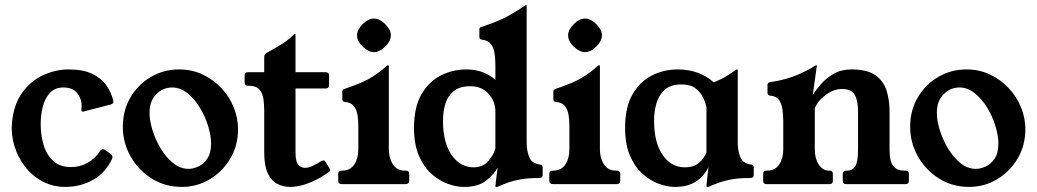

<svg xmlns="http://www.w3.org/2000/svg" viewBox="-20 -724 4078 755"><path d="M415 -119Q422 -113 422 -107Q422 -106 422 -104Q422 -102 421 -100Q395 -44 345.5 -16.5Q296 11 237 11Q188 11 147.5 -10.5Q107 -32 79 -68Q51 -104 37 -149Q23 -194 27 -241Q34 -314 68 -360.5Q102 -407 151 -429Q200 -451 249 -451Q307 -451 343 -433.5Q379 -416 398.5 -388Q418 -360 425 -329Q426 -326 426 -323Q426 -316 415 -313L314 -287Q310 -285 306 -285Q300 -285 300 -291Q300 -295 300.5 -298.5Q301 -302 301 -308Q301 -336 283.5 -358Q266 -380 229 -380Q196 -380 176.5 -359Q157 -338 148.5 -305Q140 -272 140 -236Q140 -193 151.5 -154Q163 -115 189.5 -91Q216 -67 260 -67Q295 -67 325 -84Q355 -101 374 -131Q378 -137 385 -137Q388 -137 392 -135Z M684 -451Q735 -451 777 -431Q819 -411 850.5 -377.5Q882 -344 899 -302Q916 -260 916 -216Q916 -151 885 -99.5Q854 -48 804 -18.5Q754 11 695 11Q629 11 576.5 -22Q524 -55 493.5 -109Q463 -163 463 -225Q463 -290 493 -341Q523 -392 573.5 -421.5Q624 -451 684 -451ZM722 -60Q739 -60 759.5 -69Q780 -78 795 -100Q810 -122 810 -160Q810 -190 798.5 -228Q787 -266 766 -300.5Q745 -335 717 -357.5Q689 -380 657 -380Q621 -380 594.5 -353.5Q568 -327 568 -280Q568 -250 579.5 -212.5Q591 -175 612 -140Q633 -105 661 -82.5Q689 -60 722 -60Z M1275 -63Q1278 -60 1278 -55Q1278 -50 1271 -46L1245 -29Q1221 -14 1187 -1.5Q1153 11 1120 11Q1094 11 1070.5 -1Q1047 -13 1033 -42.5Q1019 -72 1019 -124V-287Q1019 -311 1016 -334Q1013 -357 1000 -372Q987 -387 955 -387Q942 -387 942 -400V-427Q942 -440 955 -440H1019V-499Q1019 -510 1027 -515Q1047 -526 1078.5 -544.5Q1110 -563 1135 -588Q1136 -590 1139 -590H1141Q1142 -590 1142 -587V-440H1260Q1274 -440 1274 -427V-389Q1274 -376 1260 -376H1142V-124Q1142 -90 1152.5 -77Q1163 -64 1179 -64Q1194 -64 1211 -72.5Q1228 -81 1242 -90Q1248 -93 1252 -93Q1258 -93 1261 -86Z M1576 -53Q1589 -53 1589 -40V-13Q1589 0 1574 0H1325Q1310 0 1310 -13V-40Q1310 -53 1323 -53H1325Q1357 -53 1373 -77Q1389 -101 1389 -136V-230Q1389 -250 1386 -270.5Q1383 -291 1372 -306Q1361 -321 1337 -323Q1326 -324 1326 -334V-364Q1326 -372 1339 -376Q1409 -399 1446 -423Q1483 -447 1501 -466Q1502 -466 1503 -466.5Q1504 -467 1505 -467H1507Q1508 -467 1508.5 -466.5Q1509 -466 1509 -466V-137Q1509 -102 1525 -77.5Q1541 -53 1573 -53ZM1450 -651Q1473 -651 1495 -629Q1517 -607 1517 -585Q1517 -563 1495 -541Q1473 -519 1450 -519Q1429 -519 1406 -541Q1384 -562 1384 -585Q1384 -607 1406 -629Q1428 -651 1450 -651Z M2051 -163Q2051 -132 2061 -106.5Q2071 -81 2103 -77Q2114 -76 2114 -65V-36Q2114 -24 2100 -24Q2057 -24 2028.5 -19Q2000 -14 1979 -6.5Q1958 1 1938 10Q1937 11 1933 11H1930Q1928 11 1928 9Q1930 -9 1932 -27.5Q1934 -46 1937 -65Q1923 -39 1892 -14Q1861 11 1804 11Q1774 11 1740 -1.5Q1706 -14 1676 -41Q1646 -68 1627 -112.5Q1608 -157 1608 -221Q1608 -303 1637.5 -353.5Q1667 -404 1714 -427.5Q1761 -451 1814 -451Q1881 -451 1928 -410V-466Q1928 -490 1925 -512.5Q1922 -535 1911 -550Q1900 -565 1876 -568Q1865 -568 1865 -579V-609Q1865 -614 1869 -616.5Q1873 -619 1879 -620Q1948 -643 1987 -666Q2026 -689 2044 -702Q2047 -704 2048 -704H2049Q2051 -704 2051 -702ZM1928 -285Q1928 -326 1901 -355.5Q1874 -385 1830 -385Q1788 -385 1764.5 -366Q1741 -347 1731.5 -316.5Q1722 -286 1722 -249Q1722 -164 1755.5 -115Q1789 -66 1843 -66Q1879 -66 1900.5 -91Q1922 -116 1928 -141Z M2406 -53Q2419 -53 2419 -40V-13Q2419 0 2404 0H2155Q2140 0 2140 -13V-40Q2140 -53 2153 -53H2155Q2187 -53 2203 -77Q2219 -101 2219 -136V-230Q2219 -250 2216 -270.5Q2213 -291 2202 -306Q2191 -321 2167 -323Q2156 -324 2156 -334V-364Q2156 -372 2169 -376Q2239 -399 2276 -423Q2313 -447 2331 -466Q2332 -466 2333 -466.5Q2334 -467 2335 -467H2337Q2338 -467 2338.5 -466.5Q2339 -466 2339 -466V-137Q2339 -102 2355 -77.5Q2371 -53 2403 -53ZM2280 -651Q2303 -651 2325 -629Q2347 -607 2347 -585Q2347 -563 2325 -541Q2303 -519 2280 -519Q2259 -519 2236 -541Q2214 -562 2214 -585Q2214 -607 2236 -629Q2258 -651 2280 -651Z M2881 -163Q2881 -132 2891 -106.5Q2901 -81 2933 -77Q2944 -76 2944 -65V-36Q2944 -24 2930 -24Q2887 -24 2858.5 -19Q2830 -14 2809 -6.5Q2788 1 2768 10Q2767 11 2762 11H2760Q2758 11 2758 8Q2758 3 2760.5 -19Q2763 -41 2766 -67Q2759 -51 2743 -32.5Q2727 -14 2700.5 -1.5Q2674 11 2634 11Q2604 11 2570 -1.5Q2536 -14 2506 -41Q2476 -68 2457 -112.5Q2438 -157 2438 -221Q2438 -303 2467.5 -353.5Q2497 -404 2544 -427.5Q2591 -451 2644 -451Q2730 -451 2787 -400Q2810 -410 2826 -418.5Q2842 -427 2854 -436Q2859 -439 2863.5 -442.5Q2868 -446 2874 -450Q2876 -451 2877 -451Q2878 -451 2878 -451H2879Q2881 -451 2881 -449ZM2758 -301Q2755 -319 2745 -340Q2735 -361 2715 -376.5Q2695 -392 2660 -392Q2618 -392 2594.5 -371.5Q2571 -351 2561.5 -318.5Q2552 -286 2552 -249Q2552 -164 2585.5 -115Q2619 -66 2673 -66Q2705 -66 2723 -79.5Q2741 -93 2749 -107.5Q2757 -122 2758 -124Z M3478 -287V-136Q3478 -87 3493.5 -70Q3509 -53 3534 -53H3541Q3554 -53 3554 -40V-13Q3554 0 3541 0H3307Q3294 0 3294 -13V-40Q3294 -53 3307 -53H3313Q3332 -53 3343 -70Q3354 -87 3354 -136V-287Q3354 -329 3341 -351.5Q3328 -374 3291 -374Q3258 -374 3226.5 -350.5Q3195 -327 3184 -298V-136Q3184 -101 3199.5 -77Q3215 -53 3240 -53H3242Q3255 -53 3255 -40V-13Q3255 0 3242 0H2994Q2981 0 2981 -13V-40Q2981 -53 2994 -53H2996Q3028 -53 3044 -77Q3060 -101 3060 -136V-247Q3060 -271 3057 -293Q3054 -315 3043.5 -330.5Q3033 -346 3008 -348Q2998 -349 2998 -360V-390Q2998 -400 3010 -401Q3074 -411 3119 -431Q3164 -451 3182 -464Q3187 -467 3189 -467H3190Q3192 -467 3192 -466.5Q3192 -466 3192 -466Q3192 -464 3191 -458L3176 -350Q3188 -370 3208.5 -393.5Q3229 -417 3258.5 -434Q3288 -451 3328 -451Q3392 -451 3424 -427Q3456 -403 3467 -365.5Q3478 -328 3478 -287Z M3780 -451Q3831 -451 3873 -431Q3915 -411 3946.5 -377.5Q3978 -344 3995 -302Q4012 -260 4012 -216Q4012 -151 3981 -99.5Q3950 -48 3900 -18.5Q3850 11 3791 11Q3725 11 3672.5 -22Q3620 -55 3589.5 -109Q3559 -163 3559 -225Q3559 -290 3589 -341Q3619 -392 3669.5 -421.5Q3720 -451 3780 -451ZM3818 -60Q3835 -60 3855.5 -69Q3876 -78 3891 -100Q3906 -122 3906 -160Q3906 -190 3894.5 -228Q3883 -266 3862 -300.5Q3841 -335 3813 -357.5Q3785 -380 3753 -380Q3717 -380 3690.5 -353.5Q3664 -327 3664 -280Q3664 -250 3675.5 -212.5Q3687 -175 3708 -140Q3729 -105 3757 -82.5Q3785 -60 3818 -60Z"/></svg>

Font: Young Serif
Style: Regular
Weight: 400
Designer: Bastien Sozeau
Foundry: NBR — Bastien Sozeau
Version: Version 3.004; ttfautohint (v1.8.4.7-5d5b);gftools[0.9.33]